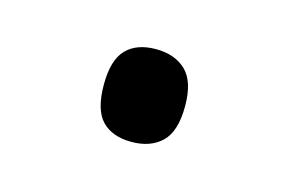

<svg xmlns="http://www.w3.org/2000/svg" viewBox="-35 -702 363 242"><g transform="rotate(15 146.5 -581.5)"><path d="M146 -521Q121 -521 107.5 -535Q94 -549 94 -582Q94 -614 107.5 -628Q121 -642 146 -642Q171 -642 185.5 -628Q200 -614 200 -582Q200 -549 185.5 -535Q171 -521 146 -521Z"/></g></svg>

Font: Noto Serif Devanagari ExtraCondensed SemiBold
Style: Regular
Weight: 600
Width: 2
Designer: Universal Thirst, Indian Type Foundry and the Monotype Design Team
Foundry: Monotype Imaging Inc.
Version: Version 2.004; ttfautohint (v1.8.4.7-5d5b)